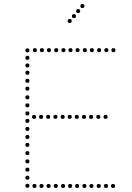

<svg xmlns="http://www.w3.org/2000/svg" viewBox="-20 -940 657 953"><path d="M326 -826Q316 -826 316 -836Q316 -846 326 -846Q336 -846 336 -836Q336 -826 326 -826ZM347 -850Q337 -850 337 -860Q337 -870 347 -870Q357 -870 357 -860Q357 -850 347 -850ZM368 -875Q358 -875 358 -885Q358 -895 368 -895Q378 -895 378 -885Q378 -875 368 -875ZM389 -900Q379 -900 379 -910Q379 -920 389 -920Q399 -920 399 -910Q399 -900 389 -900ZM116 -211Q106 -211 106 -221Q106 -231 116 -231Q126 -231 126 -221Q126 -211 116 -211ZM116 -170Q106 -170 106 -180Q106 -190 116 -190Q126 -190 126 -180Q126 -170 116 -170ZM116 -129Q106 -129 106 -139Q106 -149 116 -149Q126 -149 126 -139Q126 -129 116 -129ZM116 -88Q106 -88 106 -98Q106 -108 116 -108Q126 -108 126 -98Q126 -88 116 -88ZM116 -529Q106 -529 106 -539Q106 -549 116 -549Q126 -549 126 -539Q126 -529 116 -529ZM116 -490Q106 -490 106 -500Q106 -510 116 -510Q126 -510 126 -500Q126 -490 116 -490ZM116 -447Q106 -447 106 -457Q106 -467 116 -467Q126 -467 126 -457Q126 -447 116 -447ZM116 -367Q106 -367 106 -377Q106 -387 116 -387Q126 -387 126 -377Q126 -367 116 -367ZM116 -330Q106 -330 106 -340Q106 -350 116 -350Q126 -350 126 -340Q126 -330 116 -330ZM116 -290Q106 -290 106 -300Q106 -310 116 -310Q126 -310 126 -300Q126 -290 116 -290ZM116 -250Q106 -250 106 -260Q106 -270 116 -270Q126 -270 126 -260Q126 -250 116 -250ZM116 -680Q106 -680 106 -690Q106 -700 116 -700Q126 -700 126 -690Q126 -680 116 -680ZM116 -643Q106 -643 106 -653Q106 -663 116 -663Q126 -663 126 -653Q126 -643 116 -643ZM116 -605Q106 -605 106 -615Q106 -625 116 -625Q126 -625 126 -615Q126 -605 116 -605ZM116 -569Q106 -569 106 -579Q106 -589 116 -589Q126 -589 126 -579Q126 -569 116 -569ZM116 -407Q106 -407 106 -417Q106 -427 116 -427Q126 -427 126 -417Q126 -407 116 -407ZM116 -48Q106 -48 106 -58Q106 -68 116 -68Q126 -68 126 -58Q126 -48 116 -48ZM116 -8Q106 -8 106 -18Q106 -28 116 -28Q126 -28 126 -18Q126 -8 116 -8ZM153 -681Q143 -681 143 -691Q143 -701 153 -701Q163 -701 163 -691Q163 -681 153 -681ZM188 -681Q178 -681 178 -691Q178 -701 188 -701Q198 -701 198 -691Q198 -681 188 -681ZM223 -681Q213 -681 213 -691Q213 -701 223 -701Q233 -701 233 -691Q233 -681 223 -681ZM259 -681Q249 -681 249 -691Q249 -701 259 -701Q269 -701 269 -691Q269 -681 259 -681ZM295 -681Q285 -681 285 -691Q285 -701 295 -701Q305 -701 305 -691Q305 -681 295 -681ZM330 -681Q320 -681 320 -691Q320 -701 330 -701Q340 -701 340 -691Q340 -681 330 -681ZM365 -681Q355 -681 355 -691Q355 -701 365 -701Q375 -701 375 -691Q375 -681 365 -681ZM401 -681Q391 -681 391 -691Q391 -701 401 -701Q411 -701 411 -691Q411 -681 401 -681ZM436 -681Q426 -681 426 -691Q426 -701 436 -701Q446 -701 446 -691Q446 -681 436 -681ZM472 -681Q462 -681 462 -691Q462 -701 472 -701Q482 -701 482 -691Q482 -681 472 -681ZM508 -681Q498 -681 498 -691Q498 -701 508 -701Q518 -701 518 -691Q518 -681 508 -681ZM543 -681Q533 -681 533 -691Q533 -701 543 -701Q553 -701 553 -691Q553 -681 543 -681ZM149 -350Q139 -350 139 -360Q139 -370 149 -370Q159 -370 159 -360Q159 -350 149 -350ZM184 -350Q174 -350 174 -360Q174 -370 184 -370Q194 -370 194 -360Q194 -350 184 -350ZM219 -350Q209 -350 209 -360Q209 -370 219 -370Q229 -370 229 -360Q229 -350 219 -350ZM255 -350Q245 -350 245 -360Q245 -370 255 -370Q265 -370 265 -360Q265 -350 255 -350ZM291 -350Q281 -350 281 -360Q281 -370 291 -370Q301 -370 301 -360Q301 -350 291 -350ZM326 -350Q316 -350 316 -360Q316 -370 326 -370Q336 -370 336 -360Q336 -350 326 -350ZM361 -350Q351 -350 351 -360Q351 -370 361 -370Q371 -370 371 -360Q371 -350 361 -350ZM397 -350Q387 -350 387 -360Q387 -370 397 -370Q407 -370 407 -360Q407 -350 397 -350ZM432 -350Q422 -350 422 -360Q422 -370 432 -370Q442 -370 442 -360Q442 -350 432 -350ZM468 -350Q458 -350 458 -360Q458 -370 468 -370Q478 -370 478 -360Q478 -350 468 -350ZM504 -350Q494 -350 494 -360Q494 -370 504 -370Q514 -370 514 -360Q514 -350 504 -350ZM151 -7Q141 -7 141 -17Q141 -27 151 -27Q161 -27 161 -17Q161 -7 151 -7ZM186 -7Q176 -7 176 -17Q176 -27 186 -27Q196 -27 196 -17Q196 -7 186 -7ZM221 -7Q211 -7 211 -17Q211 -27 221 -27Q231 -27 231 -17Q231 -7 221 -7ZM257 -7Q247 -7 247 -17Q247 -27 257 -27Q267 -27 267 -17Q267 -7 257 -7ZM293 -7Q283 -7 283 -17Q283 -27 293 -27Q303 -27 303 -17Q303 -7 293 -7ZM328 -7Q318 -7 318 -17Q318 -27 328 -27Q338 -27 338 -17Q338 -7 328 -7ZM363 -7Q353 -7 353 -17Q353 -27 363 -27Q373 -27 373 -17Q373 -7 363 -7ZM399 -7Q389 -7 389 -17Q389 -27 399 -27Q409 -27 409 -17Q409 -7 399 -7ZM434 -7Q424 -7 424 -17Q424 -27 434 -27Q444 -27 444 -17Q444 -7 434 -7ZM470 -7Q460 -7 460 -17Q460 -27 470 -27Q480 -27 480 -17Q480 -7 470 -7ZM506 -7Q496 -7 496 -17Q496 -27 506 -27Q516 -27 516 -17Q516 -7 506 -7ZM541 -7Q531 -7 531 -17Q531 -27 541 -27Q551 -27 551 -17Q551 -7 541 -7Z"/></svg>

Font: Raleway Dots 
Style: Regular
Weight: 400
Version: Version 1.000